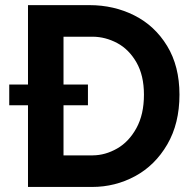

<svg xmlns="http://www.w3.org/2000/svg" viewBox="-20 -740 758 760"><path d="M90.8 -323.2H16.6V-405.3H90.8V-719.7H334Q430.7 -719.7 511.7 -679Q592.8 -638.2 641.6 -558.1Q690.4 -478 690.4 -365.2Q690.4 -251 642.1 -168.2Q593.8 -85.4 514.9 -42.7Q436 0 344.7 0H90.8ZM549.8 -365.2Q549.8 -441.4 520 -493.2Q490.2 -544.9 443.8 -569.6Q397.5 -594.2 347.7 -594.7H231.4V-405.3H328.1V-323.2H231.4V-125H347.7Q397 -125.5 443.6 -152.1Q490.2 -178.7 520 -232.9Q549.8 -287.1 549.8 -365.2Z"/></svg>

Font: Reddit Sans Chocolate
Style: Bold
Weight: 700
Designer: Stephen Hutchings
Foundry: Reddit
Version: Version 1.011